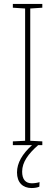

<svg xmlns="http://www.w3.org/2000/svg" viewBox="-20 -734 278 971"><path d="M92 134C92 86 123 44 173 0H194V-19L133 -22V-691L194 -695V-714H45V-695L107 -691V-22L45 -19V0H142C93 44 66 90 66 138C66 189 95 217 140 217C156 217 171 214 179 210L180 187C172 190 155 193 141 193C109 193 92 173 92 134Z"/></svg>

Font: Noto Sans Ethiopic Condensed Thin
Style: Regular
Weight: 100
Width: 3
Designer: Monotype Design Team
Foundry: Monotype Imaging Inc.
Version: Version 2.102